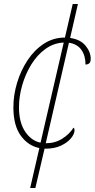

<svg xmlns="http://www.w3.org/2000/svg" viewBox="-20 -734 474 961"><path d="M210 10Q206 10 203 10L157 207H131L177 7Q121 -4 84 -55Q47 -106 47 -197Q47 -258 65.5 -319.5Q84 -381 118 -432.5Q152 -484 199.5 -515Q247 -546 304 -546H305L344 -714H370L331 -544Q382 -537 408 -505.5Q434 -474 434 -440Q434 -424 427 -417.5Q420 -411 408 -411Q408 -456 387 -485Q366 -514 325 -520L209 -17Q255 -17 291 -39.5Q327 -62 348 -95Q353 -92 353 -82Q353 -63 335 -41.5Q317 -20 285 -5Q253 10 210 10ZM75 -197Q75 -121 106 -75Q137 -29 183 -20L299 -521Q249 -519 207.5 -489Q166 -459 136.5 -411Q107 -363 91 -307Q75 -251 75 -197Z"/></svg>

Font: Noto Serif Thin
Style: Italic
Weight: 100
Italic angle: -12°
Designer: Monotype Design Team
Foundry: Monotype Imaging Inc.
Version: Version 2.014; ttfautohint (v1.8.4.7-5d5b)